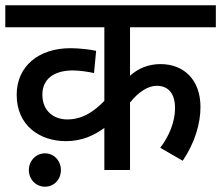

<svg xmlns="http://www.w3.org/2000/svg" viewBox="-20 -642 835 725"><path d="M795 -539V-622H0V-539H374V-261C337 -223 293 -191 234 -191C186 -191 140 -220 140 -285C140 -342 182 -376 255 -376C280 -376 315 -371 335 -366L343 -450C322 -455 279 -460 246 -460C126 -460 43 -392 43 -284C43 -168 130 -109 229 -109C293 -109 338 -133 374 -159V0H471V-255C503 -295 539 -318 572 -318C614 -318 641 -291 641 -233C641 -181 617 -125 585 -84L670 -35C717 -105 737 -177 737 -238C737 -341 674 -400 586 -400C541 -400 502 -384 471 -356V-539ZM89 0C89 36 116 63 150 63C184 63 210 36 210 0C210 -35 184 -63 150 -63C116 -63 89 -35 89 0Z"/></svg>

Font: Noto Sans Devanagari UI Medium
Style: Regular
Weight: 500
Designer: Jelle Bosma - Monotype Design Team
Foundry: Monotype Imaging Inc.
Version: Version 2.004